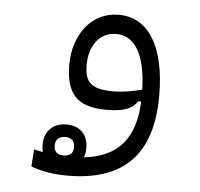

<svg xmlns="http://www.w3.org/2000/svg" viewBox="-45 -380 676 650"><g transform="rotate(5 293.0 -55.0)"><path d="M206.5 223.1C401.4 223.1 493.2 123 493.2 -72.8C493.2 -240.2 434.6 -334.5 333 -334.5C237.8 -334.5 180.7 -249.5 180.7 -152.8C180.7 -56.2 216.3 -10.3 318.4 -10.3C385.3 -10.3 408.7 -25.9 423.8 -48.3L434.1 -48.8C429.2 75.7 374.5 143.1 257.3 156.7C260.7 147.9 262.7 137.2 262.7 124.5C262.7 76.2 232.4 50.8 189 50.8C146 50.8 114.3 78.1 114.3 124.5C114.3 134.3 115.2 143.1 117.2 150.9C107.4 149.4 97.7 147 86.9 144.5L83 202.6C118.2 216.8 164.1 223.1 206.5 223.1ZM434.1 -88.9C402.8 -81.1 371.6 -74.7 336.4 -74.7C261.7 -74.7 239.3 -96.7 239.3 -156.2C239.3 -218.8 272 -269 330.1 -269C394.5 -269 430.7 -207 434.1 -88.9ZM187.5 156.2C167 156.2 155.3 146.5 155.3 124.5C155.3 104 168.9 93.3 189 93.3C210 93.3 221.2 105.5 221.2 125.5C221.2 146.5 209 156.2 187.5 156.2Z"/></g></svg>

Font: Cascadia Code PL Light
Style: Regular
Weight: 300
Monospace: yes
Designer: Aaron Bell
Foundry: Saja Typeworks
Version: Version 2404.023